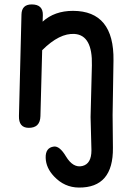

<svg xmlns="http://www.w3.org/2000/svg" viewBox="-20 -554 563 860"><path d="M385.7 -29.8Q389.2 97.7 389.6 119.1Q389.6 179.7 349.1 189.5Q307.6 199.7 275.4 146.5Q247.1 99.1 221.2 102.5Q183.1 107.4 184.6 153.3Q186 198.2 222.2 236.3Q268.6 285.6 333 286.1Q487.8 287.6 485.8 107.9Q484.4 -38.6 484.4 -38.6L488.3 -282.7Q491.7 -504.9 307.1 -505.4Q224.1 -505.4 170.9 -457Q171.4 -471.7 171.9 -485.8Q173.3 -534.2 122.1 -534.2Q77.1 -534.2 76.2 -488.8L64.9 -34.7Q63.5 17.6 107.4 18.6Q159.7 19.5 161.1 -33.7L168.9 -329.1Q246.6 -406.7 314.5 -401.9Q395 -396 391.6 -261.2Z"/></svg>

Font: Comic Relief
Style: Regular
Weight: 400
Designer: Jeff Davis
Foundry: Loudifier
Version: Version 1.200; ttfautohint (v1.8.4.7-5d5b)